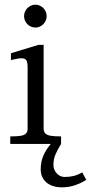

<svg xmlns="http://www.w3.org/2000/svg" viewBox="-20 -611 386 815"><path d="M97.2 -63.9V-324.1Q97.2 -345.9 92.1 -354.6Q87 -363.4 72.4 -363.6Q57.9 -363.8 26.4 -355.9V-385.1L143 -420.5H165.2V-65.4Q165.2 -51.2 172.7 -44.2Q180.1 -37.2 195.4 -34.6Q210.8 -32 239.2 -32V0H23.6V-32Q51.8 -32 67.1 -34.4Q82.4 -36.9 89.8 -43.8Q97.2 -50.8 97.2 -63.9ZM82.2 -542.6Q82.2 -555.6 88.8 -566.8Q95.4 -577.9 106.5 -584.4Q117.6 -591 130.7 -591Q143.1 -591 154 -584.4Q164.9 -577.9 171.4 -566.8Q178 -555.6 178 -542.5Q178 -529.4 171.4 -518.3Q164.9 -507.2 154 -500.7Q143.2 -494.1 130.6 -494.1Q117.6 -494.1 106.5 -500.7Q95.4 -507.2 88.8 -518.4Q82.2 -529.5 82.2 -542.6ZM152.8 107.2Q152.8 76.2 163.6 50.8Q174.5 25.4 192.8 3.4L195.5 0H239.2Q222 28 214.4 47Q206.8 66 206.8 89.5Q206.8 101.8 212.9 113.5Q219 125.2 230.1 132.8Q241.2 140.2 255.1 140.2Q275 140.2 293 135.8Q311 131.2 329 120.8L346.2 152.4Q323.2 166.8 297.8 175.5Q272.2 184.2 241.5 184.2Q217 184.2 196.8 175.6Q176.6 167 164.7 149.7Q152.8 132.4 152.8 107.2Z"/></svg>

Font: Didactic
Style: Regular
Weight: 400
Designer: Tyler Finck
Foundry: Etcetera Type Co
Version: Version 3.007;FEAKit 1.0